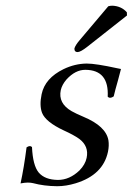

<svg xmlns="http://www.w3.org/2000/svg" viewBox="-20 -641 464 671"><path d="M72.8 -126Q85 -134.3 91.8 -127Q94.7 -63 115.2 -38.1Q136.7 -12.7 182.6 -12.2Q223.1 -12.2 257.8 -45.4Q277.8 -65.9 282.7 -88.9Q291.5 -129.9 256.8 -155.8Q237.8 -169.4 203.1 -185.1Q139.6 -214.8 127 -246.6Q117.2 -272.5 125.5 -312Q137.2 -367.7 202.1 -399.4Q241.7 -418.5 283.2 -418.9Q314.9 -418.9 390.6 -402.3Q397.9 -400.9 402.8 -399.9Q399.9 -387.2 392.6 -361.3Q381.8 -323.7 377.4 -304.2Q364.3 -294.9 356.4 -303.2Q361.3 -396.5 278.3 -397Q243.2 -397 212.4 -363.3Q196.8 -345.2 192.4 -326.2Q182.6 -279.8 230.5 -252.4Q245.1 -244.1 271.5 -232.9Q350.1 -200.2 358.9 -150.9Q361.8 -132.3 357.4 -110.8Q340.3 -29.8 244.6 -0.5Q210.9 9.8 179.7 9.8Q133.3 9.3 95.2 -1Q87.4 -2.9 76.7 -2.9Q66.9 -2.9 51.8 0Q64 -56.2 72.8 -126ZM358.4 -619.1Q365.2 -621.1 373 -621.1Q404.3 -619.6 423.3 -598.1L423.8 -586.9L285.6 -478Q262.2 -459.5 251.5 -459Q240.7 -459 240.2 -468.8Q240.2 -470.7 240.2 -472.2Q243.7 -483.4 257.8 -500Z"/></svg>

Font: Linux Libertine Display Slanted O
Style: Slanted
Weight: 400
Designer: Philipp H. Poll
Foundry: Philipp H. Poll
Version: Version 5.0.9